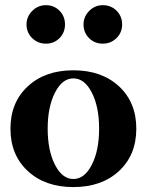

<svg xmlns="http://www.w3.org/2000/svg" viewBox="-20 -722 575 753"><path d="M84 -626Q84 -656.7 106.4 -679.2Q128.9 -701.7 160.2 -701.7Q191.9 -701.7 213.4 -679.9Q234.9 -658.2 234.9 -626Q234.9 -594.2 213.4 -572.5Q191.9 -550.8 160.2 -550.8Q128.4 -550.8 106.2 -572.5Q84 -594.2 84 -626ZM307.6 -626Q307.6 -656.7 329.8 -679.2Q352.1 -701.7 382.8 -701.7Q415.5 -701.7 437.3 -679.9Q459 -658.2 459 -626Q459 -594.2 436.8 -572.5Q414.6 -550.8 382.8 -550.8Q351.1 -550.8 329.3 -572.5Q307.6 -594.2 307.6 -626ZM267.6 11.7Q156.7 11.7 88.9 -51.3Q21 -114.3 21 -217.3Q21 -320.3 88.9 -383.3Q156.7 -446.3 267.6 -446.3Q378.9 -446.3 446.8 -383.3Q514.6 -320.3 514.6 -217.3Q514.6 -114.3 446.8 -51.3Q378.9 11.7 267.6 11.7ZM267.6 -20Q311.5 -20 340.1 -75.9Q368.7 -131.8 368.7 -217.3Q368.7 -303.2 340.1 -358.9Q311.5 -414.6 267.6 -414.6Q224.1 -414.6 195.6 -358.6Q167 -302.7 167 -217.3Q167 -131.8 195.6 -75.9Q224.1 -20 267.6 -20Z"/></svg>

Font: Elstob
Style: Bold
Weight: 700
Designer: Peter S. Baker
Version: Version 1.015